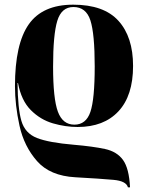

<svg xmlns="http://www.w3.org/2000/svg" viewBox="-20 -570 632 821"><path d="M293 -550Q424 -550 486.5 -481Q549 -412 549 -288Q549 -161 486.5 -94Q424 -27 312 -27Q260 -27 206.5 -42.5Q153 -58 112 -99Q71 -140 57 -215H55Q56 -106 71.5 -53Q87 0 138 20Q189 40 296 49Q377 56 428.5 67Q480 78 506 114Q532 150 536 231H527Q520 204 465 199Q410 194 302 188Q194 182 138.5 119Q83 56 63.5 -32Q44 -120 44 -202Q44 -382 103 -466Q162 -550 293 -550ZM294 -540Q243 -540 225 -481Q207 -422 207 -285Q207 -148 227.5 -92.5Q248 -37 298 -37Q348 -37 366.5 -91.5Q385 -146 385 -286Q385 -426 366.5 -483Q348 -540 294 -540Z"/></svg>

Font: Noto Serif Display SemiCondensed Extra
Style: Regular
Weight: 800
Width: 4
Designer: Monotype Design Team
Foundry: Monotype Imaging Inc.
Version: Version 1.900